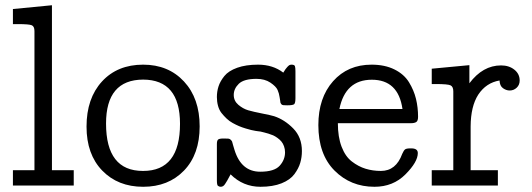

<svg xmlns="http://www.w3.org/2000/svg" viewBox="-20 -715 2052 740"><path d="M29.8 0V-59.1H112.8V-595.2Q112.8 -613.3 102.3 -617.7Q91.8 -622.1 48.8 -622.1H29.8V-680.2L180.2 -694.8V-59.1H264.2V0Z M313.5 -227.1Q313.5 -335.9 373 -400.9Q432.6 -465.8 531.7 -465.8Q628.9 -465.8 689.2 -400.9Q749.5 -335.9 749.5 -228Q749.5 -120.1 689.2 -57.6Q628.9 4.9 531.7 4.9Q434.6 4.9 374 -57.6Q313.5 -120.1 313.5 -227.1ZM388.7 -238.8Q388.7 -56.2 530.8 -56.2Q531.2 -56.2 531.7 -56.2Q673.8 -56.2 673.8 -237.8Q673.8 -407.7 531.7 -408.2Q388.7 -407.7 388.7 -238.8Z M815.9 -21V-160.2Q815.9 -172.4 820.3 -176.8Q824.7 -181.2 841.8 -181.2Q854 -181.2 859.9 -180.7Q865.7 -180.2 869.6 -176Q873.5 -171.9 874.5 -169.4Q875.5 -167 878.2 -156Q880.9 -145 883.8 -137.2Q909.7 -53.2 982.9 -53.2Q1037.1 -53.2 1057.9 -76.2Q1078.6 -99.1 1078.6 -127.9Q1078.6 -140.1 1074.7 -151.1Q1070.8 -162.1 1064.7 -169.4Q1058.6 -176.8 1049.6 -183.3Q1040.5 -189.9 1032.7 -193.4Q1024.9 -196.8 1014.4 -200Q1003.9 -203.1 997.8 -204.6Q991.7 -206.1 983.9 -208L975.6 -209Q974.6 -209 965.6 -210.4Q956.5 -211.9 948.2 -213.9Q939.9 -215.8 926.3 -220Q912.6 -224.1 901.1 -229Q889.6 -233.9 876.7 -241Q863.8 -248 853.3 -258.1Q842.8 -268.1 833.7 -279.5Q824.7 -291 820.3 -307.1Q815.9 -323.2 815.9 -340.8Q815.9 -362.8 822.3 -382.3Q828.6 -401.9 844.7 -421.9Q860.8 -441.9 894.3 -453.9Q927.7 -465.8 974.6 -465.8Q1031.7 -465.8 1071.8 -435.1Q1073.7 -438 1076.2 -441.9Q1078.6 -445.8 1080.1 -448Q1081.5 -450.2 1084.2 -453.1Q1086.9 -456.1 1087.9 -457.5Q1088.9 -459 1091.3 -460.9Q1093.8 -462.9 1095.2 -463.9Q1096.7 -464.8 1099.1 -465.3Q1101.6 -465.8 1103.5 -465.8Q1114.7 -465.8 1116.7 -460Q1118.7 -454.1 1118.7 -440.9V-336.9Q1118.7 -317.9 1113.8 -313.5Q1108.9 -309.1 1086.9 -309.1Q1078.1 -309.1 1072.5 -309.6Q1066.9 -310.1 1064.2 -313.5Q1061.5 -316.9 1061 -318.8Q1060.5 -320.8 1059.6 -328.4Q1058.6 -335.9 1057.6 -340.8Q1055.7 -355 1049.8 -368.4Q1043.9 -381.8 1022.2 -396.5Q1000.5 -411.1 968.8 -411.1Q919.9 -411.1 900.4 -392.1Q880.9 -373 880.9 -349.1Q880.9 -326.2 898.7 -311Q916.5 -295.9 936.5 -290Q956.5 -284.2 990.2 -277.6Q1023.9 -271 1036.6 -267.1Q1076.7 -253.9 1110.1 -220Q1143.6 -186 1143.6 -132.8Q1143.6 -108.9 1137.2 -87.4Q1130.9 -65.9 1114.7 -43.9Q1098.6 -22 1065.2 -8.5Q1031.7 4.9 983.9 4.9Q917 4.9 868.7 -43Q866.7 -40 862.8 -32Q858.9 -23.9 855.7 -19Q852.5 -14.2 848.6 -7.6Q844.7 -1 840.3 2Q835.9 4.9 830.6 4.9Q824.7 4.9 819.8 1Q815.9 -2 815.9 -21Z M1207 -232.9Q1207 -337.9 1263.7 -401.9Q1320.3 -465.8 1412.1 -465.8Q1462.9 -465.8 1500 -447.5Q1537.1 -429.2 1556.2 -398.2Q1575.2 -367.2 1583.3 -334Q1591.3 -300.8 1591.3 -265.1Q1591.3 -249 1584.2 -244.6Q1577.1 -240.2 1564.5 -240.2H1282.2Q1282.2 -187 1296.6 -149.4Q1311 -111.8 1336.2 -92.5Q1361.3 -73.2 1388.9 -64.7Q1416.5 -56.2 1448.2 -56.2Q1506.3 -56.2 1530.3 -122.1Q1536.1 -135.3 1541.3 -139.2Q1546.4 -143.1 1561 -143.1H1565.4Q1590.3 -143.1 1590.3 -125Q1590.3 -90.8 1542.7 -43Q1495.1 4.9 1423.3 4.9Q1331.5 4.9 1269.3 -57.6Q1207 -120.1 1207 -232.9ZM1288.1 -294.9H1531.2Q1515.1 -407.7 1413.1 -407.7Q1311 -407.7 1288.1 -294.9Z M1644 0V-59.1H1727.1V-362.8Q1727.1 -380.9 1716.6 -386Q1706.1 -391.1 1659.2 -391.1H1644V-450.2L1789.1 -463.9V-394Q1840.8 -462.9 1911.1 -462.9Q1941.9 -462.9 1962.4 -446.5Q1982.9 -430.2 1982.9 -404.8Q1982.9 -387.7 1971.4 -377Q1960 -366.2 1944.3 -366.2Q1931.2 -366.2 1918.7 -375Q1906.2 -383.8 1905.3 -404.8Q1853.5 -396 1823.2 -350.1Q1794.4 -305.2 1793.9 -228V-59.1H1898.9V0Z"/></svg>

Font: CMU Concrete
Style: Roman
Weight: 500
Version: Version 0.7.0